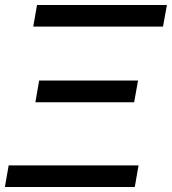

<svg xmlns="http://www.w3.org/2000/svg" viewBox="-26 -745 686 765"><path d="M121.5 -725H639L623.5 -639H106.5ZM8.5 -86H526L511 0H-6.5ZM130 -424H524L508.5 -337.5H115Z"/></svg>

Font: JuliaMono Medium
Style: Italic
Weight: 500
Italic angle: -9°
Monospace: yes
Designer: cormullion
Foundry: corm
Version: Version 0.054; ttfautohint (v1.8.4)